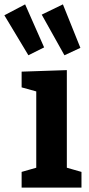

<svg xmlns="http://www.w3.org/2000/svg" viewBox="-70 -859 408 879"><path d="M236 -82 226 -94 303 -72V0H29V-72L106 -94L96 -82V-447L105 -438L29 -459V-531L236 -538ZM60 -606 -50 -789 45 -839 132 -642ZM225 -606 121 -792 218 -839 298 -640Z"/></svg>

Font: Bitter Thin
Style: Bold
Weight: 700
Version: Version 3.021